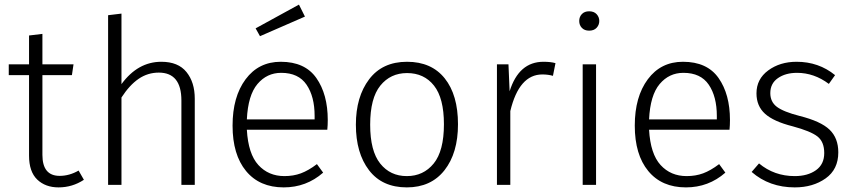

<svg xmlns="http://www.w3.org/2000/svg" viewBox="-20 -802 3703 833"><path d="M234 11Q177 11 141.5 -23Q106 -57 106 -127V-476H18V-523H106V-648L164 -655V-523H299L292 -476H164V-130Q164 -39 239 -39Q281 -39 321 -62L344 -22Q294 11 234 11Z M825 0H767V-366Q767 -487 669 -487Q621 -487 581.5 -460Q542 -433 507 -379V0H449V-736L507 -743V-437Q578 -534 680 -534Q753 -534 789 -489.5Q825 -445 825 -374Z M1211 11Q1106 11 1047.5 -60Q989 -131 989 -257Q989 -382 1045.5 -458Q1102 -534 1198 -534Q1303 -534 1352.5 -463.5Q1402 -393 1402 -281Q1402 -259 1400 -239H1051Q1057 -134 1101 -86Q1145 -38 1214 -38Q1253 -38 1285.5 -50Q1318 -62 1355 -90L1382 -53Q1309 11 1211 11ZM1345 -284V-299Q1345 -383 1310 -434.5Q1275 -486 1200 -486Q1138 -486 1097 -437.5Q1056 -389 1051 -284ZM1108 -645 1089 -679 1277 -782 1303 -730Z M1745 11Q1638 11 1581 -63.5Q1524 -138 1524 -261Q1524 -382 1581.5 -458Q1639 -534 1746 -534Q1852 -534 1909.5 -462Q1967 -390 1967 -263Q1967 -138 1908.5 -63.5Q1850 11 1745 11ZM1745 -38Q1817 -38 1861.5 -92.5Q1906 -147 1906 -263Q1906 -376 1863 -430.5Q1820 -485 1746 -485Q1674 -485 1630 -430.5Q1586 -376 1586 -261Q1586 -147 1629.5 -92.5Q1673 -38 1745 -38Z M2194 0H2136V-523H2186L2191 -406Q2231 -534 2338 -534Q2370 -534 2390 -528L2379 -473Q2358 -479 2333 -479Q2232 -479 2194 -320Z M2536 -669Q2516 -669 2504.5 -681Q2493 -693 2493 -711Q2493 -729 2504.5 -741Q2516 -753 2536 -753Q2557 -753 2568.5 -740.5Q2580 -728 2580 -711Q2580 -694 2568.5 -681.5Q2557 -669 2536 -669ZM2566 0H2508V-523H2566Z M2956 11Q2851 11 2792.5 -60Q2734 -131 2734 -257Q2734 -382 2790.5 -458Q2847 -534 2943 -534Q3048 -534 3097.5 -463.5Q3147 -393 3147 -281Q3147 -259 3145 -239H2796Q2802 -134 2846 -86Q2890 -38 2959 -38Q2998 -38 3030.5 -50Q3063 -62 3100 -90L3127 -53Q3054 11 2956 11ZM3090 -284V-299Q3090 -383 3055 -434.5Q3020 -486 2945 -486Q2883 -486 2842 -437.5Q2801 -389 2796 -284Z M3428 11Q3318 11 3241 -56L3273 -93Q3339 -38 3428 -38Q3484 -38 3520 -63.5Q3556 -89 3556 -138Q3556 -187 3526.5 -210Q3497 -233 3419 -254Q3336 -275 3299 -308.5Q3262 -342 3262 -397Q3262 -459 3313 -496.5Q3364 -534 3436 -534Q3532 -534 3603 -476L3576 -438Q3512 -486 3438 -486Q3388 -486 3355 -463Q3322 -440 3322 -398Q3322 -360 3350.5 -338.5Q3379 -317 3449 -299Q3541 -276 3579 -239.5Q3617 -203 3617 -141Q3617 -67 3562 -28Q3507 11 3428 11Z"/></svg>

Font: Trujillo Light
Style: Regular
Weight: 300
Designer: Fira Sans original fonts by bBox Type GmbH, Carrois Corporate GbR, & Edenspiekermann AG / Changes by Cristiano Sobral
Foundry: Fira Sans original fonts by bBox Type GmbH, Carrois Corporate GbR, & Edenspiekermann AG / Changes by Cristiano Sobral
Version: Version 4.301;July 28, 2020;FontCreator 13.0.0.2655 64-bit